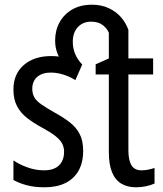

<svg xmlns="http://www.w3.org/2000/svg" viewBox="-20 -785 692 815"><path d="M557 10Q521 10 495 -5.5Q469 -21 455.5 -54Q442 -87 442 -140V-469H386V-512L442 -537V-646Q434 -665 415.5 -679Q397 -693 367 -693Q332 -693 310.5 -670Q289 -647 289 -607Q289 -580 299 -556Q309 -532 329 -511H250Q236 -530 225 -555.5Q214 -581 214 -613Q214 -656 233 -690.5Q252 -725 287 -745Q322 -765 370 -765Q411 -765 442.5 -750Q474 -735 494.5 -711Q515 -687 525 -658V-537H630V-469H525V-147Q525 -105 538 -83.5Q551 -62 581 -62Q595 -62 609.5 -65Q624 -68 636 -72V-6Q621 1 600.5 5.5Q580 10 557 10ZM333 -145Q333 -95 313.5 -60.5Q294 -26 257.5 -8Q221 10 169 10Q127 10 94.5 1.5Q62 -7 37 -21V-104Q62 -87 96.5 -74.5Q131 -62 167 -62Q209 -62 230.5 -83Q252 -104 252 -141Q252 -161 243 -177Q234 -193 214 -208.5Q194 -224 159 -243Q122 -263 94.5 -284.5Q67 -306 52 -335Q37 -364 37 -405Q37 -471 81 -509Q125 -547 197 -547Q234 -547 267 -537.5Q300 -528 329 -511L300 -445Q284 -455 267 -462Q250 -469 232 -473Q214 -477 196 -477Q159 -477 138 -458.5Q117 -440 117 -408Q117 -387 126 -371.5Q135 -356 156 -341.5Q177 -327 212 -307Q249 -287 276.5 -265.5Q304 -244 318.5 -215.5Q333 -187 333 -145Z"/></svg>

Font: Noto Sans Display Condensed
Style: Regular
Weight: 400
Width: 3
Designer: Monotype Design Team
Foundry: Monotype Imaging Inc.
Version: Version 2.003